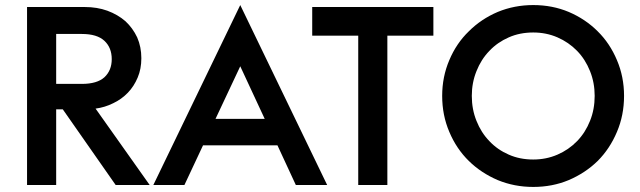

<svg xmlns="http://www.w3.org/2000/svg" viewBox="-20 -738 2553 766"><path d="M230.5 -301.8Q223.6 -301.8 204.1 -301.8Q204.1 -226.6 204.1 0Q174.8 0 87.9 0Q87.9 -177.7 87.9 -710Q145.5 -710 318.4 -710Q367.2 -710 408.2 -695.3Q450.2 -679.7 480.5 -653.3Q509.8 -626 527.3 -588.9Q543.9 -550.8 543.9 -505.9Q543.9 -462.9 529.3 -428.7Q514.6 -393.6 490.2 -368.2Q464.8 -341.8 431.6 -326.2Q398.4 -309.6 361.3 -304.7Q432.6 -203.1 577.1 0Q543 0 441.4 0Q388.7 -75.2 230.5 -301.8ZM306.6 -403.3Q367.2 -403.3 396.5 -429.7Q425.8 -457 425.8 -502Q425.8 -547.9 396.5 -575.2Q367.2 -602.5 306.6 -602.5Q272.5 -602.5 204.1 -602.5Q204.1 -552.7 204.1 -403.3Q229.5 -403.3 306.6 -403.3Z M938.5 -717.8Q1025.4 -538.1 1285.2 0Q1253.9 0 1160.2 0Q1141.6 -39.1 1086.9 -158.2Q1012.7 -158.2 790 -158.2Q771.5 -118.2 715.8 0Q684.6 0 591.8 0Q678.7 -179.7 938.5 -717.8ZM839.8 -263.7Q888.7 -263.7 1036.1 -263.7Q1011.7 -316.4 938.5 -473.6Q914.1 -421.9 839.8 -263.7Z M1409.2 -595.7Q1363.3 -595.7 1225.6 -595.7Q1225.6 -624 1225.6 -710Q1346.7 -710 1709 -710Q1709 -681.6 1709 -595.7Q1663.1 -595.7 1525.4 -595.7Q1525.4 -447.3 1525.4 0Q1496.1 0 1409.2 0Q1409.2 -149.4 1409.2 -595.7Z M2107.4 -101.6Q2159.2 -101.6 2204.1 -121.1Q2249 -140.6 2282.2 -174.8Q2315.4 -209 2334 -255.9Q2352.5 -301.8 2352.5 -355.5Q2352.5 -408.2 2334 -454.1Q2315.4 -501 2282.2 -535.2Q2249 -569.3 2204.1 -588.9Q2159.2 -608.4 2107.4 -608.4Q2053.7 -608.4 2009.8 -588.9Q1964.8 -569.3 1932.6 -535.2Q1899.4 -501 1880.9 -454.1Q1862.3 -408.2 1862.3 -355.5Q1862.3 -301.8 1880.9 -255.9Q1899.4 -209 1932.6 -174.8Q1964.8 -140.6 2009.8 -121.1Q2053.7 -101.6 2107.4 -101.6ZM2107.4 7.8Q2032.2 7.8 1965.8 -19.5Q1899.4 -47.9 1850.6 -95.7Q1800.8 -144.5 1772.5 -211.9Q1744.1 -278.3 1744.1 -355.5Q1744.1 -431.6 1772.5 -498Q1800.8 -565.4 1850.6 -613.3Q1899.4 -662.1 1965.8 -690.4Q2032.2 -717.8 2107.4 -717.8Q2183.6 -717.8 2249 -690.4Q2315.4 -662.1 2364.3 -613.3Q2413.1 -565.4 2441.4 -498Q2469.7 -431.6 2469.7 -355.5Q2469.7 -278.3 2441.4 -211.9Q2413.1 -144.5 2364.3 -95.7Q2315.4 -47.9 2249 -19.5Q2183.6 7.8 2107.4 7.8Z"/></svg>

Font: SSportsD
Style: Medium
Weight: 400
Designer: Swiss Typefaces
Version: Version 1.000